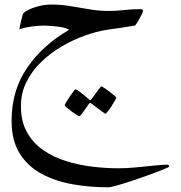

<svg xmlns="http://www.w3.org/2000/svg" viewBox="-20 -298 786 833"><path d="M713.9 424.8Q713.9 426.8 690.2 436.5Q666.5 446.3 630.4 459.5Q594.2 472.7 556.2 485.4Q518.1 498 488.8 506.3Q459.5 514.6 449.7 514.6Q371.6 514.6 296.6 501.7Q221.7 488.8 161.6 456.8Q101.6 424.8 65.9 368.7Q30.3 312.5 30.3 226.1Q30.3 93.8 98.4 -4.9Q166.5 -103.5 279.8 -168.5Q269 -176.3 246.1 -180.2Q223.1 -184.1 200.9 -185.5Q178.7 -187 169.9 -187Q146 -187 116.5 -182.9Q86.9 -178.7 64 -171.4Q64 -174.8 66.9 -188Q69.8 -201.2 73.5 -215.1Q77.1 -229 78.6 -234.9Q80.1 -242.7 98.9 -252.9Q117.7 -263.2 146 -270.8Q174.3 -278.3 203.1 -278.3Q245.1 -278.3 286.6 -271.2Q328.1 -264.2 369.9 -257.3Q411.6 -250.5 453.1 -250.5Q485.4 -250.5 518.6 -254.4Q551.8 -258.3 587.9 -258.3Q591.8 -258.3 596.2 -257.1Q600.6 -255.9 600.6 -250.5Q600.6 -247.1 592.8 -231.4Q585 -215.8 576.2 -201.4Q567.4 -187 564.5 -187Q540.5 -182.6 506.6 -177.7Q472.7 -172.9 442.4 -168.5Q398.9 -161.6 348.6 -143.8Q298.3 -126 249.3 -97.4Q200.2 -68.8 159.7 -30Q119.1 8.8 95 56.9Q70.8 105 70.8 162.1Q70.8 228.5 96.7 275.1Q122.6 321.8 166.5 352.5Q210.4 383.3 265.6 400.6Q320.8 418 379.9 425Q439 432.1 494.1 432.1Q529.3 432.1 570.3 428.2Q611.3 424.3 647.9 420.4Q684.6 416.5 706.1 416.5Q713.9 416.5 713.9 424.8ZM484.4 125.5Q484.4 127.9 478.3 138.9Q472.2 149.9 463.6 163.1Q455.1 176.3 447.8 185.8Q440.4 195.3 437.5 195.3Q436 195.3 427 189Q418 182.6 406.5 174.1Q395 165.5 386.5 158.7Q377.9 151.9 377 151.4Q374 148.9 371.6 148.9Q369.1 148.9 366.7 151.4Q365.7 152.3 356.4 166Q347.2 179.7 337.2 193.1Q327.1 206.5 324.2 206.5Q322.3 206.5 312.3 200.2Q302.2 193.8 290.3 185.1Q278.3 176.3 269.5 168.7Q260.7 161.1 260.7 158.7Q260.7 155.8 267.3 145Q273.9 134.3 282.5 121.3Q291 108.4 298.3 98.9Q305.7 89.4 307.1 89.4Q311.5 89.4 325.2 99.6Q338.9 109.9 351.6 120.4Q364.3 130.9 365.2 132.3Q369.6 136.7 371.6 136.7Q374.5 136.7 377.9 131.3Q378.9 129.9 388.4 116.5Q397.9 103 408 89.8Q418 76.7 419.9 76.7Q422.4 76.7 432.4 83.5Q442.4 90.3 454.6 99.4Q466.8 108.4 475.6 116.2Q484.4 124 484.4 125.5Z"/></svg>

Font: Scheherazade New Rohingya
Style: Regular
Weight: 400
Designer: SIL International
Foundry: SIL International
Version: Version 3.000 ; LngRng